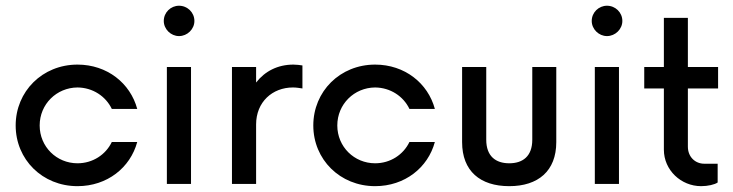

<svg xmlns="http://www.w3.org/2000/svg" viewBox="-20 -636 2535 664"><path d="M248 7.8C350.6 7.8 430.7 -56.2 454.6 -145H366.7C345.7 -101.1 300.8 -71.3 248 -71.3C175.8 -71.3 117.2 -128.4 117.2 -202.1C117.2 -275.9 175.8 -333 248 -333.5C300.8 -333 345.7 -303.2 366.7 -259.3H454.6C430.7 -348.1 350.6 -412.6 248 -412.6C126.5 -412.6 34.2 -319.8 34.2 -202.1C34.2 -84.5 126.5 7.8 248 7.8Z M599.1 -511.2C627.9 -511.2 652.3 -535.2 652.3 -563.5C652.3 -593.3 627.9 -616.2 599.1 -616.2C570.8 -616.2 546.4 -593.3 546.4 -563.5C546.4 -535.2 570.8 -511.2 599.1 -511.2ZM557.1 0H640.6V-404.3H557.1Z M782.2 0H865.7V-205.6C865.7 -283.2 921.9 -333.5 993.2 -333.5C1004.9 -333.5 1016.1 -331.5 1025.9 -330.1V-409.7C1016.1 -411.1 1005.9 -412.6 994.6 -412.6C940.4 -412.6 896 -389.6 865.7 -350.6V-404.3H782.2Z M1277.3 7.8C1379.9 7.8 1460 -56.2 1483.9 -145H1396C1375 -101.1 1330.1 -71.3 1277.3 -71.3C1205.1 -71.3 1146.5 -128.4 1146.5 -202.1C1146.5 -275.9 1205.1 -333 1277.3 -333.5C1330.1 -333 1375 -303.2 1396 -259.3H1483.9C1460 -348.1 1379.9 -412.6 1277.3 -412.6C1155.8 -412.6 1063.5 -319.8 1063.5 -202.1C1063.5 -84.5 1155.8 7.8 1277.3 7.8Z M1741.2 7.8C1840.8 7.8 1903.8 -44.4 1903.8 -144.5V-404.3H1820.8V-152.8C1820.8 -95.2 1787.6 -71.3 1741.2 -71.3C1694.8 -71.3 1661.6 -95.2 1661.6 -152.8V-404.3H1578.1V-144.5C1578.1 -44.4 1640.6 7.8 1741.2 7.8Z M2079.1 -511.2C2107.9 -511.2 2132.3 -535.2 2132.3 -563.5C2132.3 -593.3 2107.9 -616.2 2079.1 -616.2C2050.8 -616.2 2026.4 -593.3 2026.4 -563.5C2026.4 -535.2 2050.8 -511.2 2079.1 -511.2ZM2037.1 0H2120.6V-404.3H2037.1Z M2463.4 -330.1V-404.3H2358.9V-574.2H2275.9V-404.3H2208V-330.1H2275.9V-118.2C2275.9 -47.9 2335 7.8 2404.8 7.8C2427.7 7.8 2451.7 2.4 2461.9 -4.9V-69.8H2415.5C2384.8 -69.8 2358.9 -92.8 2358.9 -128.9V-330.1Z"/></svg>

Font: Now Medium
Style: Regular
Weight: 500
Designer: Alfredo Marco Pradil
Foundry: Alfredo Marco Pradil
Version: Version 1.200;hotconv 1.0.109;makeotfexe 2.5.65596